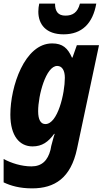

<svg xmlns="http://www.w3.org/2000/svg" viewBox="-28 -797 565 1057"><path d="M322 -608C423 -608 483 -668 502 -777H412C399 -727 371 -711 332 -711C292 -711 275 -734 275 -777H188C185 -763 183 -749 183 -733C183 -663 225 -608 322 -608ZM222 -114C196 -114 182 -138 182 -185C182 -273 225 -434 287 -434C314 -434 329 -409 329 -369C329 -283 290 -114 222 -114ZM149 240C273 240 362 183 396 22L517 -548H395L371 -480H368C345 -532 317 -558 259 -558C107 -558 29 -320 29 -166C29 -47 81 9 151 9C204 9 238 -16 270 -60H273C267 -44 260 -14 254 7L250 28C235 86 203 119 145 119C91 119 33 101 -8 78V207C32 226 81 240 149 240Z"/></svg>

Font: Noto Sans Display SemiCondensed Extra
Style: Italic
Weight: 800
Width: 4
Italic angle: -12°
Designer: Monotype Design Team
Foundry: Monotype Imaging Inc.
Version: Version 1.900